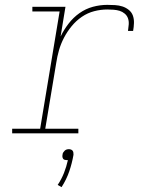

<svg xmlns="http://www.w3.org/2000/svg" viewBox="-20 -548 640 789"><path d="M30 0V-19H145L225 -501H113V-520H249L229 -398Q242 -425 261.5 -450.5Q281 -476 306.5 -494Q332 -512 361.5 -520Q391 -528 421 -528Q437 -528 453 -527Q469 -526 483 -521.5Q497 -517 509 -507.5Q521 -498 526 -484Q531 -470 530.5 -453.5Q530 -437 527 -421H506Q508 -434 509 -447.5Q510 -461 506 -472.5Q502 -484 492.5 -492Q483 -500 471.5 -503.5Q460 -507 447 -508Q434 -509 421 -509Q394 -509 367 -502Q340 -495 316.5 -479Q293 -463 274.5 -440.5Q256 -418 243 -393Q230 -368 222.5 -342Q215 -316 211 -289L166 -19H302V0ZM233 221 217 212Q233 188 243 162.5Q253 137 259 110Q258 110 257 110Q256 110 255 110Q251 110 246.5 109Q242 108 239.5 104.5Q237 101 236.5 96.5Q236 92 237 88Q237 83 239.5 79Q242 75 245.5 71.5Q249 68 253.5 66.5Q258 65 263 65Q267 65 271.5 66.5Q276 68 278.5 71.5Q281 75 281.5 79Q282 83 282 88Q276 123 264.5 156.5Q253 190 233 221Z"/></svg>

Font: Iosevka Etoile Thin Oblique
Style: Regular
Weight: 100
Italic angle: -9°
Designer: Belleve Invis
Foundry: Belleve Invis
Version: Version 15.5.2; ttfautohint (v1.8.4)